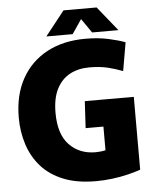

<svg xmlns="http://www.w3.org/2000/svg" viewBox="-60 -949 812 1011"><g transform="rotate(-5 346.0 -443.5)"><path d="M407 12Q306 12 234.5 -17Q163 -46 118 -97Q73 -148 51.5 -215Q30 -282 30 -356Q30 -475 77.5 -561Q125 -647 211.5 -693.5Q298 -740 416 -740Q483 -740 537.5 -728Q592 -716 625 -703L599 -553Q564 -567 521.5 -577.5Q479 -588 423 -588Q366 -588 321.5 -565Q277 -542 251 -492.5Q225 -443 225 -365Q225 -252 278.5 -196Q332 -140 417 -140Q445 -140 470 -146V-271H376L384 -413H643V-28Q615 -18 576 -8.5Q537 1 493 6.5Q449 12 407 12ZM212 -770 314 -899H489L593 -770H454L402 -845L351 -770Z"/></g></svg>

Font: Murecho ExtraBold
Style: Regular
Weight: 800
Designer: Neil Summerour
Foundry: Positype
Version: Version 1.010; ttfautohint (v1.8.3)